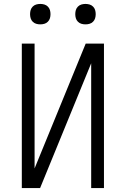

<svg xmlns="http://www.w3.org/2000/svg" viewBox="-20 -957 640 977"><path d="M91 0V-735H156V-100L416 -735H509V0H444V-635L184 0ZM415 -833Q404 -833 394 -836Q384 -839 376.5 -846.5Q369 -854 366 -864Q363 -874 363 -885Q363 -896 366 -906Q369 -916 376.5 -923.5Q384 -931 394 -934Q404 -937 415 -937Q426 -937 436 -934Q446 -931 453.5 -923.5Q461 -916 464 -906Q467 -896 467 -885Q467 -874 464 -864Q461 -854 453.5 -846.5Q446 -839 436 -836Q426 -833 415 -833ZM185 -833Q174 -833 164 -836Q154 -839 146.5 -846.5Q139 -854 136 -864Q133 -874 133 -885Q133 -896 136 -906Q139 -916 146.5 -923.5Q154 -931 164 -934Q174 -937 185 -937Q196 -937 206 -934Q216 -931 223.5 -923.5Q231 -916 234 -906Q237 -896 237 -885Q237 -874 234 -864Q231 -854 223.5 -846.5Q216 -839 206 -836Q196 -833 185 -833Z"/></svg>

Font: Iosevka Aile Light
Style: Regular
Weight: 300
Designer: Belleve Invis
Foundry: Belleve Invis
Version: Version 27.3.5; ttfautohint (v1.8.4)